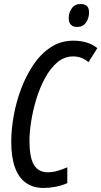

<svg xmlns="http://www.w3.org/2000/svg" viewBox="-20 -928 506 958"><path d="M197.8 9.8Q144.5 9.8 108.4 -16.4Q72.3 -42.5 54.2 -93.8Q36.1 -145 36.1 -220.7Q36.1 -280.8 48.3 -349.6Q60.5 -418.5 85.4 -484.9Q110.4 -551.3 147.2 -605.7Q184.1 -660.2 233.9 -692.6Q283.7 -725.1 345.7 -725.1Q380.9 -725.1 411.4 -716.1Q441.9 -707 465.8 -688L421.4 -617.7Q404.8 -632.3 385.7 -639.4Q366.7 -646.5 345.2 -646.5Q300.3 -646.5 265.1 -616.2Q230 -585.9 203.9 -537.1Q177.7 -488.3 160.6 -431.6Q143.6 -375 135.3 -320.8Q127 -266.6 127 -226.6Q127 -143.6 148.9 -106Q170.9 -68.4 218.3 -68.4Q241.2 -68.4 265.4 -75Q289.6 -81.5 315.9 -93.3V-14.2Q287.6 -2 257.1 3.9Q226.6 9.8 197.8 9.8ZM365.2 -793.5Q344.2 -793.5 333.5 -804.9Q322.8 -816.4 322.8 -836.9Q322.8 -864.3 338.1 -886.2Q353.5 -908.2 382.3 -908.2Q396.5 -908.2 405.8 -903.6Q415 -898.9 419.7 -889.6Q424.3 -880.4 424.3 -865.7Q424.3 -836.9 408.9 -815.2Q393.6 -793.5 365.2 -793.5Z"/></svg>

Font: Open Sans Condensed Medium
Style: Italic
Weight: 500
Width: 3
Italic angle: -12°
Designer: Monotype Design Team
Foundry: Monotype Imaging Inc.
Version: Version 3.000